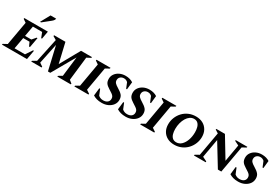

<svg xmlns="http://www.w3.org/2000/svg" viewBox="72 -1973 4583 3144"><g transform="rotate(30 2363.0 -401.0)"><path d="M-14 0 -11 -16 64 -57 143 -503 83 -544 86 -560H531L505 -413H489L452 -509H277L242 -313H361L421 -383H437L403 -195H386L353 -267H234L195 -51H392L474 -174H490L459 0ZM339 -635 436 -812H543Q540 -797 531.5 -782.5Q523 -768 500 -749L358 -635Z M540 0 543 -16 617 -58 712 -505 646 -544 649 -560H863L950 -188L1158 -560H1365L1362 -544L1288 -505L1237 -58L1290 -16L1287 0H1033L1036 -16L1105 -57L1149 -429L902 4H858L755 -439L676 -58L738 -16L735 0Z M1355 0 1358 -16 1430 -57 1508 -503 1448 -544 1451 -560H1716L1713 -544L1640 -503L1562 -57L1624 -16L1621 0Z M1875 10Q1821 10 1781.5 -1Q1742 -12 1708 -33L1724 -178H1740L1783 -72Q1798 -58 1821 -48Q1844 -38 1875 -38Q1925 -38 1954.5 -62Q1984 -86 1984 -127Q1984 -154 1972.5 -172Q1961 -190 1936.5 -207Q1912 -224 1872 -249Q1824 -278 1802 -309Q1780 -340 1780 -392Q1780 -443 1809 -483.5Q1838 -524 1887 -547.5Q1936 -571 1997 -571Q2081 -571 2140 -532L2125 -390H2109L2067 -493Q2054 -505 2037 -513.5Q2020 -522 1994 -522Q1956 -522 1929 -499Q1902 -476 1902 -436Q1902 -406 1921 -384Q1940 -362 1986 -335Q2047 -299 2076 -265.5Q2105 -232 2105 -176Q2105 -123 2074.5 -81Q2044 -39 1992 -14.5Q1940 10 1875 10Z M2328 10Q2274 10 2234.5 -1Q2195 -12 2161 -33L2177 -178H2193L2236 -72Q2251 -58 2274 -48Q2297 -38 2328 -38Q2378 -38 2407.5 -62Q2437 -86 2437 -127Q2437 -154 2425.5 -172Q2414 -190 2389.5 -207Q2365 -224 2325 -249Q2277 -278 2255 -309Q2233 -340 2233 -392Q2233 -443 2262 -483.5Q2291 -524 2340 -547.5Q2389 -571 2450 -571Q2534 -571 2593 -532L2578 -390H2562L2520 -493Q2507 -505 2490 -513.5Q2473 -522 2447 -522Q2409 -522 2382 -499Q2355 -476 2355 -436Q2355 -406 2374 -384Q2393 -362 2439 -335Q2500 -299 2529 -265.5Q2558 -232 2558 -176Q2558 -123 2527.5 -81Q2497 -39 2445 -14.5Q2393 10 2328 10Z M2600 0 2603 -16 2675 -57 2753 -503 2693 -544 2696 -560H2961L2958 -544L2885 -503L2807 -57L2869 -16L2866 0Z M3245 10Q3169 10 3113 -20.5Q3057 -51 3026 -105.5Q2995 -160 2995 -234Q2995 -300 3019 -360.5Q3043 -421 3087 -468.5Q3131 -516 3192.5 -543.5Q3254 -571 3329 -571Q3405 -571 3461 -540.5Q3517 -510 3548 -455Q3579 -400 3579 -327Q3579 -262 3555 -201.5Q3531 -141 3487 -93.5Q3443 -46 3381.5 -18Q3320 10 3245 10ZM3255 -41Q3312 -41 3354 -82.5Q3396 -124 3419 -191Q3442 -258 3442 -337Q3442 -389 3430 -430.5Q3418 -472 3391.5 -496.5Q3365 -521 3322 -521Q3280 -521 3245.5 -497Q3211 -473 3186 -431.5Q3161 -390 3147 -336.5Q3133 -283 3133 -224Q3133 -172 3145 -130.5Q3157 -89 3184 -65Q3211 -41 3255 -41Z M3616 0 3619 -16 3694 -58 3774 -508 3713 -546 3716 -560H3879L4107 -183L4163 -504L4081 -545L4083 -560H4303L4301 -545L4226 -504L4136 4H4071L3819 -409L3757 -57L3840 -16L3838 0Z M4454 10Q4400 10 4360.5 -1Q4321 -12 4287 -33L4303 -178H4319L4362 -72Q4377 -58 4400 -48Q4423 -38 4454 -38Q4504 -38 4533.5 -62Q4563 -86 4563 -127Q4563 -154 4551.5 -172Q4540 -190 4515.5 -207Q4491 -224 4451 -249Q4403 -278 4381 -309Q4359 -340 4359 -392Q4359 -443 4388 -483.5Q4417 -524 4466 -547.5Q4515 -571 4576 -571Q4660 -571 4719 -532L4704 -390H4688L4646 -493Q4633 -505 4616 -513.5Q4599 -522 4573 -522Q4535 -522 4508 -499Q4481 -476 4481 -436Q4481 -406 4500 -384Q4519 -362 4565 -335Q4626 -299 4655 -265.5Q4684 -232 4684 -176Q4684 -123 4653.5 -81Q4623 -39 4571 -14.5Q4519 10 4454 10Z"/></g></svg>

Font: Spectral SC
Style: Bold Italic
Weight: 700
Italic angle: -10°
Designer: Jean-Baptiste Levee
Foundry: Production Type
Version: Version 2.001